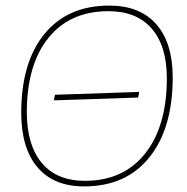

<svg xmlns="http://www.w3.org/2000/svg" viewBox="-20 -662 670 687"><path d="M371 -642Q481 -642 539.5 -575Q598 -508 598 -385Q598 -203 514.5 -99Q431 5 281 5Q172 5 114 -63.5Q56 -132 56 -258Q56 -439 139 -540.5Q222 -642 371 -642ZM368 -622Q230 -622 153 -526Q76 -430 76 -261Q76 -143 129.5 -79Q183 -15 284 -15Q422 -15 499.5 -113Q577 -211 577 -382Q577 -497 523 -559.5Q469 -622 368 -622ZM176 -303 173 -306 177 -323 476 -333 478 -330 474 -313Z"/></svg>

Font: Alegreya Sans SC Thin
Style: Italic
Weight: 100
Italic angle: -7°
Designer: Juan Pablo del Peral
Foundry: Huerta Tipografica
Version: Version 2.007